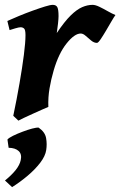

<svg xmlns="http://www.w3.org/2000/svg" viewBox="-20 -477 496 791"><path d="M455.6 -415Q449.7 -407.2 439 -388.7Q428.2 -370.1 416.3 -349.9Q404.3 -329.6 394.3 -314.9Q384.3 -300.3 379.4 -300.3Q367.2 -300.3 355.5 -310.1Q343.8 -319.8 333 -329.3Q322.3 -338.9 312.5 -338.9Q287.1 -338.9 254.4 -298.1Q221.7 -257.3 201.2 -187Q190.4 -150.4 184.1 -113Q177.7 -75.7 179.2 -36.6Q170.9 -33.2 153.3 -25.4Q135.7 -17.6 115.2 -8.3Q94.7 1 78.1 8.8Q61.5 16.6 55.7 20L34.7 0Q49.3 -69.3 60.5 -134.3Q71.8 -199.2 78.4 -251Q85 -302.7 85 -332Q85 -354.5 79.1 -359.6Q73.2 -364.7 64.9 -364.7Q58.1 -364.7 42.5 -360.1Q26.9 -355.5 19.5 -353L10.3 -390.6Q30.8 -399.9 58.6 -411.4Q86.4 -422.9 114.7 -433.1Q143.1 -443.4 165.3 -450.2Q187.5 -457 197.3 -457Q210.9 -457 216.1 -447.5Q221.2 -438 221.2 -410.6Q221.2 -400.4 219 -379.9Q216.8 -359.4 213.9 -340.8Q245.6 -388.2 271 -413.1Q296.4 -438 318.4 -447.5Q340.3 -457 361.3 -457Q373 -457 389.6 -449Q406.2 -440.9 423.8 -430.9Q441.4 -420.9 455.6 -415ZM170.4 141.1Q167 165.5 145.8 193.4Q124.5 221.2 93.5 247.3Q62.5 273.4 29.8 293.9L0.5 266.6Q27.8 244.6 44.7 223.4Q61.5 202.1 65.4 182.6Q70.8 158.2 56.9 145.3Q43 132.3 15.6 131.8L10.7 97.7Q16.6 90.8 33.9 82.3Q51.3 73.7 72.8 65.7Q94.2 57.6 112.5 52.7Q130.9 47.9 139.2 48.8Q165.5 66.9 169.9 91.8Q174.3 116.7 170.4 141.1Z"/></svg>

Font: Gentium Book Plus
Style: Bold Italic
Weight: 700
Italic angle: -8°
Designer: Victor Gaultney, Annie Olsen, Iska Routamaa, Becca Hirsbrunner
Foundry: SIL International
Version: Version 6.101